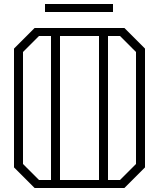

<svg xmlns="http://www.w3.org/2000/svg" viewBox="-20 -940 795 960"><path d="M705 -697V-103L602 0H153L50 -103V-697L153 -800H602ZM175 -40H235V-760H175L95 -680V-120ZM280 -760V-40H475V-760ZM660 -680 580 -760H520V-40H580L660 -120ZM545 -920V-880H205V-920Z"/></svg>

Font: Kumar One Outline
Style: Regular
Weight: 400
Designer: Parimal Parmar
Foundry: Indian Type Foundry
Version: Version 1.000;PS 1.000;hotconv 1.0.88;makeotf.lib2.5.647800